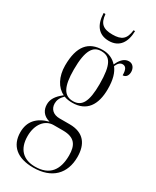

<svg xmlns="http://www.w3.org/2000/svg" viewBox="-242 -795 896 1101"><g transform="rotate(30 206.0 -245.0)"><path d="M200 -606C270 -606 302 -657 303 -730H293C286 -669 261 -648 200 -648C138 -648 112 -670 107 -730H95C97 -656 129 -606 200 -606ZM188 240C312 240 378 170 378 61C378 -23 340 -80 245 -80H178C138 -80 111 -103 111 -141C111 -162 119 -181 141 -203C158 -196 179 -194 196 -194C290 -194 334 -258 334 -364C334 -428 321 -467 299 -496C309 -519 321 -530 337 -530C359 -530 368 -512 368 -475C388 -475 401 -491 401 -516C401 -540 387 -563 360 -563C325 -563 304 -530 292 -503C268 -530 236 -544 198 -544C104 -544 54 -487 54 -359C54 -286 85 -229 133 -207C91 -175 75 -146 75 -114C75 -79 92 -47 138 -35C62 -15 23 30 23 100C23 190 82 240 188 240ZM195 -204C136 -204 109 -249 109 -364C109 -492 140 -534 193 -534C251 -534 279 -497 279 -365C279 -248 253 -204 195 -204ZM194 230C117 230 70 186 70 99C70 22 111 -30 168 -30H230C309 -30 332 10 332 77C332 172 291 230 194 230Z"/></g></svg>

Font: Noto Serif Display ExtraCondensed Light
Style: Regular
Weight: 300
Width: 2
Designer: Monotype Design Team
Foundry: Monotype Imaging Inc.
Version: Version 2.009